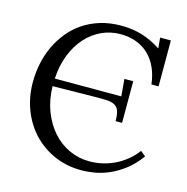

<svg xmlns="http://www.w3.org/2000/svg" viewBox="-107 -818 914 937"><g transform="rotate(15 349.5 -350.0)"><path d="M668.9 -129.9Q636.7 -85.4 599.9 -57.1Q563 -28.8 525.6 -12.5Q488.3 3.9 452.4 10Q416.5 16.1 385.7 16.1Q310.5 16.1 248 -11.5Q185.5 -39.1 140.6 -86.9Q95.7 -134.8 70.8 -199.5Q45.9 -264.2 45.9 -338.9Q45.9 -385.7 55.4 -432.1Q64.9 -478.5 84.2 -520.3Q103.5 -562 132.3 -597.9Q161.1 -633.8 199.7 -660.2Q238.3 -686.5 286.6 -701.4Q335 -716.3 393.1 -716.3Q449.7 -716.3 499 -701.2Q548.3 -686 594.7 -655.3L589.8 -709H644V-477.1H607.9Q602.5 -523.9 585.7 -560.8Q568.8 -597.7 542.2 -623Q515.6 -648.4 479.5 -661.9Q443.4 -675.3 399.9 -675.3Q349.1 -675.3 304.7 -654.8Q260.3 -634.3 226.1 -596.4Q191.9 -558.6 170.4 -504.4Q148.9 -450.2 145 -382.8H481L473.6 -469.2H518.1V-258.8H485.4Q485.4 -292 478.8 -310.1Q472.2 -328.1 457.8 -336.4Q443.4 -344.7 420.7 -346.2Q397.9 -347.7 366.2 -347.2L144 -344.2Q145.5 -275.4 167.2 -218.8Q189 -162.1 225.1 -121.3Q261.2 -80.6 309.3 -58.3Q357.4 -36.1 412.1 -36.1Q444.8 -36.1 477.3 -43.5Q509.8 -50.8 539.8 -65.4Q569.8 -80.1 596.2 -101.6Q622.6 -123 643.1 -150.9Z"/></g></svg>

Font: Lora
Style: Regular
Weight: 400
Designer: Olga Karpushina, Alexei Vanyashin
Foundry: Cyreal (www.cyreal.org, a@cyreal.org)
Version: Version 1.014